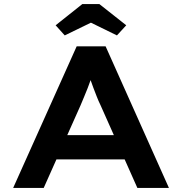

<svg xmlns="http://www.w3.org/2000/svg" viewBox="-20 -929 900 949"><path d="M45 0 359 -700H502L815 0H659L476 -411Q467 -429 458.5 -451Q450 -473 441.5 -495Q433 -517 425.5 -539.5Q418 -562 412 -581H444Q437 -559 429.5 -537.5Q422 -516 413.5 -494Q405 -472 396 -451Q387 -430 378 -408L196 0ZM189 -141 239 -261H615L649 -141ZM300 -754 255 -804 387 -909H471L604 -804L558 -754L415 -824H444Z"/></svg>

Font: Lexend Giga SemiBold
Style: Regular
Weight: 600
Designer: Bonnie Shaver-Troup, Thomas Jockin
Foundry: Lexend
Version: Version 1.007